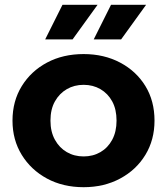

<svg xmlns="http://www.w3.org/2000/svg" viewBox="-20 -771 695 799"><path d="M328 8Q242 8 175.5 -28Q109 -64 70.5 -126.5Q32 -189 32 -269Q32 -350 70.5 -412.5Q109 -475 175.5 -510.5Q242 -546 328 -546Q413 -546 480 -510.5Q547 -475 585 -413Q623 -351 623 -269Q623 -189 585 -126.5Q547 -64 480 -28Q413 8 328 8ZM328 -120Q367 -120 398 -138Q429 -156 447 -189.5Q465 -223 465 -269Q465 -316 447 -349Q429 -382 398 -400Q367 -418 328 -418Q289 -418 258 -400Q227 -382 208.5 -349Q190 -316 190 -269Q190 -223 208.5 -189.5Q227 -156 258 -138Q289 -120 328 -120ZM370 -607 442 -751H588L484 -607ZM168 -607 240 -751H386L282 -607Z"/></svg>

Font: Montserrat Thin
Style: Bold
Weight: 700
Version: Version 9.000